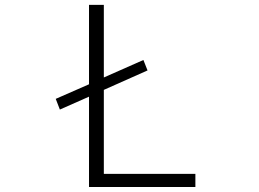

<svg xmlns="http://www.w3.org/2000/svg" viewBox="-20 -751 1040 772"><path d="M556.6 -509.8 573.2 -467.8 397.5 -389.6V-51.8H765.6V1H337.9V-362.3L220.7 -310.5L204.1 -353.5L337.9 -412.1V-731.4H397.5V-439.5Z"/></svg>

Font: Gen Shin Gothic Monospace Light
Style: Regular
Weight: 300
Designer: [Source Han Sans]
Ryoko NISHIZUKA  (kana & ideographs); Paul D. Hunt (Latin, Greek & Cyrillic); Wenlong ZHANG  (bopomofo
Version: Version 1.002.20150607